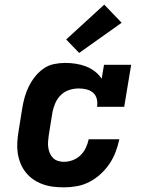

<svg xmlns="http://www.w3.org/2000/svg" viewBox="-20 -799 640 827"><path d="M255 8Q231 8 207.5 5Q184 2 162.5 -6Q141 -14 123 -26.5Q105 -39 91 -56.5Q77 -74 68.5 -95Q60 -116 56.5 -139Q53 -162 54.5 -186Q56 -210 60 -234L76 -334Q80 -358 86.5 -381Q93 -404 104 -426.5Q115 -449 131 -469Q147 -489 167.5 -503.5Q188 -518 212.5 -523Q237 -528 260 -528Q284 -528 306.5 -524.5Q329 -521 350 -513Q371 -505 388.5 -491.5Q406 -478 418 -460L428 -520H545L515 -339H398Q401 -356 397 -372.5Q393 -389 381 -399.5Q369 -410 352.5 -414Q336 -418 319 -418Q299 -418 278.5 -411.5Q258 -405 242.5 -390Q227 -375 218.5 -355.5Q210 -336 206 -316L190 -216Q188 -203 187 -189.5Q186 -176 188 -163Q190 -150 195 -138.5Q200 -127 208.5 -118.5Q217 -110 229.5 -106Q242 -102 255 -102Q274 -102 293 -109Q312 -116 326.5 -130Q341 -144 349.5 -162Q358 -180 362 -199H494Q488 -171 478 -144.5Q468 -118 451.5 -93.5Q435 -69 413 -49Q391 -29 365 -15.5Q339 -2 311 3Q283 8 255 8ZM321 -571 265 -629 429 -779 504 -701Z"/></svg>

Font: Iosevka Etoile XBdObl
Style: Regular
Weight: 800
Italic angle: -9°
Designer: Belleve Invis
Foundry: Belleve Invis
Version: Version 15.5.2; ttfautohint (v1.8.4)